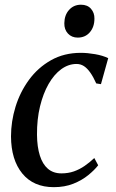

<svg xmlns="http://www.w3.org/2000/svg" viewBox="-20 -764 478 794"><path d="M202.5 10Q118.5 10 72.2 -46.5Q26 -103 25.5 -200Q25.5 -261.5 44.2 -322.5Q63 -383.5 100 -434Q137 -484.5 191 -515Q245 -545.5 314.5 -545.5Q341.5 -545.5 373.2 -540Q405 -534.5 427.5 -523.5L397.5 -416L378 -419Q366 -446 353.2 -464Q340.5 -482 326.8 -490.8Q313 -499.5 296.5 -499.5Q263 -499.5 233.2 -477.8Q203.5 -456 181 -416.8Q158.5 -377.5 145.5 -324Q132.5 -270.5 133 -206.5Q133.5 -156.5 144.8 -120.8Q156 -85 178.2 -66Q200.5 -47 234 -47Q262 -47 285.5 -55.2Q309 -63.5 329.8 -77.8Q350.5 -92 370 -110.5L386 -80.5Q371 -61 345 -39.8Q319 -18.5 283.2 -4.2Q247.5 10 202.5 10ZM301.5 -608.5Q276.5 -608.5 261 -625.2Q245.5 -642 246 -668Q246.5 -702 265.8 -723.2Q285 -744.5 315 -744.5Q341.5 -744.5 356.2 -727.8Q371 -711 370.5 -687Q370.5 -652.5 351.5 -630.5Q332.5 -608.5 301.5 -608.5Z"/></svg>

Font: Merriweather 72pt
Style: Italic
Weight: 400
Italic angle: -7.8°
Version: Version 2.101